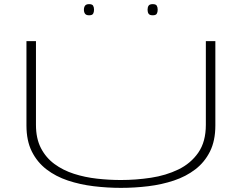

<svg xmlns="http://www.w3.org/2000/svg" viewBox="-20 -899 1170 929"><path d="M108 -292V-700H154V-295Q154 -229 178 -182.5Q202 -136 243.5 -105.5Q285 -75 338 -58Q391 -41 449.5 -34.5Q508 -28 565 -28Q638 -28 710.5 -39Q783 -50 843 -79Q903 -108 939.5 -160.5Q976 -213 976 -295V-700H1022V-292Q1022 -218 996 -166Q970 -114 925 -79.5Q880 -45 821.5 -25.5Q763 -6 697.5 2Q632 10 565 10Q499 10 433 2Q367 -6 308.5 -25.5Q250 -45 205 -79.5Q160 -114 134 -166Q108 -218 108 -292ZM719 -825Q704 -825 699 -832.5Q694 -840 694 -852Q694 -864 699 -871.5Q704 -879 719 -879Q734 -879 738.5 -871.5Q743 -864 743 -852Q743 -840 738.5 -832.5Q734 -825 719 -825ZM411 -825Q397 -825 391.5 -832.5Q386 -840 386 -852Q386 -864 391.5 -871.5Q397 -879 411 -879Q426 -879 430.5 -871.5Q435 -864 435 -852Q435 -840 430.5 -832.5Q426 -825 411 -825Z"/></svg>

Font: Georama ExtraExtended ExtraLight
Style: Regular
Weight: 200
Width: 8
Designer: Jean-Baptiste Levee
Foundry: Production Type
Version: Version 1.000